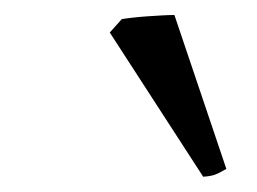

<svg xmlns="http://www.w3.org/2000/svg" viewBox="-20 -732 336 251"><path d="M275.9 -511.2Q266.1 -505.4 260.3 -503.4Q254.4 -501.5 245.6 -501L123.5 -689.5L139.2 -707Q145 -708 154.1 -709Q163.1 -710 173.1 -710.7Q183.1 -711.4 192.4 -711.9Q201.7 -712.4 208 -712.4Z"/></svg>

Font: Gentium Plus APac
Style: Italic
Weight: 400
Italic angle: -8°
Designer: J. Victor Gaultney, Annie Olsen, Iska Routamaa, Becca Hirsbrunner
Foundry: SIL International
Version: Version 5.000